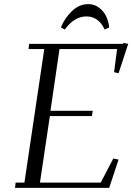

<svg xmlns="http://www.w3.org/2000/svg" viewBox="-20 -916 645 936"><path d="M53.2 0 56.2 -25.9H99.1L195.8 -676.8H119.1L122.1 -702.1H580.1L581.1 -707L605 -702.1L558.1 -559.1L536.1 -564L550.8 -676.8H270L226.1 -376H432.1L428.2 -350.1H223.1L174.8 -25.9H471.2L532.2 -143.1L558.1 -138.2L512.2 0ZM276.9 -782.2Q294.4 -826.7 330.1 -861.3Q365.7 -896 410.2 -896Q440.9 -896 464.1 -877.7Q487.3 -859.4 498.5 -834.5Q509.8 -809.6 512.2 -782.2L490.2 -772Q460.9 -835.9 400.9 -835.9Q341.8 -835.9 295.9 -772Z"/></svg>

Font: Dehuti
Style: Italic
Weight: 400
Version: Version 1.2